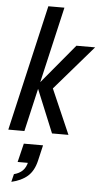

<svg xmlns="http://www.w3.org/2000/svg" viewBox="-67 -759 582 1094"><g transform="rotate(5 224.0 -212.5)"><path d="M-2 0 164 -720H256L90 0ZM248 0 139 -265 343 -510H450L221 -245L216 -289L342 0ZM41 295 52 250Q83 242 101.5 223.5Q120 205 127 173L160 179H67L93 72H203L182 162Q168 221 133 251.5Q98 282 41 295Z"/></g></svg>

Font: Instrument Sans Condensed Medium
Style: Italic
Weight: 500
Width: 3
Italic angle: -13°
Designer: Rodrigo Fuenzalida
Foundry: fragTYPE
Version: Version 1.000;gftools[0.9.28]